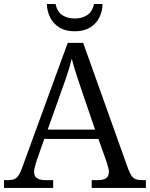

<svg xmlns="http://www.w3.org/2000/svg" viewBox="-20 -925 738 945"><path d="M-0.3 0V-38.3H18Q38 -38.3 50.5 -43.5Q63 -48.7 72.3 -63.5Q81.7 -78.3 92 -107.7L313.3 -714H389.3L611 -93.3Q619.7 -70.7 628.2 -58.8Q636.7 -47 649.2 -42.7Q661.7 -38.3 682 -38.3H698V0H431.3V-38.3H460Q489 -38.3 502.5 -48.2Q516 -58 516 -79.7Q516 -87 513.7 -96.7Q511.3 -106.3 508.2 -116.2Q505 -126 502.7 -133.7L464.3 -241.3H198L162.3 -140Q159.3 -131.7 156.2 -120.5Q153 -109.3 150.3 -98.2Q147.7 -87 147.7 -79.7Q147.7 -58 161.8 -48.2Q176 -38.3 206.7 -38.3H241.7V0ZM214.7 -287H448L384 -474Q370 -515.3 356 -558.2Q342 -601 333.3 -636Q328 -614 320.5 -589.2Q313 -564.3 303.7 -537.2Q294.3 -510 284.3 -482.7ZM348 -771Q302.7 -771 272.7 -789.3Q242.7 -807.7 227.2 -838.2Q211.7 -868.7 210.7 -905.3H253.3Q261.3 -867.7 286.2 -850.8Q311 -834 348 -834Q384 -834 409.3 -850.8Q434.7 -867.7 443 -905.3H485Q484 -868.7 468.5 -838.2Q453 -807.7 422.8 -789.3Q392.7 -771 348 -771Z"/></svg>

Font: Noto Serif Hentaigana ExtraLight
Style: Regular
Weight: 200
Designer: Kazuhiro Yamada
Foundry: nipponia
Version: Version 1.000